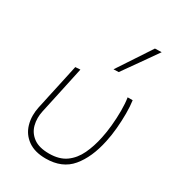

<svg xmlns="http://www.w3.org/2000/svg" viewBox="-191 -906 935 1027"><g transform="rotate(30 276.5 -392.5)"><path d="M250 9Q182 9 140 -21Q98 -51 83.5 -100.5Q75.5 -127.5 75.5 -157Q75.5 -182 81 -208.5Q85.5 -229 89.5 -247Q93.5 -265 97 -282.5Q109.5 -339 120.5 -389.8Q131.5 -440.5 143 -494L173.5 -496Q154 -405.5 137.5 -328.5Q121 -251.5 109.5 -199.5Q105 -178 105 -158Q105 -135.5 110.5 -114.5Q121 -74 155.5 -48.5Q190 -23 252 -23Q316 -23 356 -52Q396 -81 419.2 -130.2Q442.5 -179.5 455 -240Q463 -276.5 467.5 -322.5Q472 -368.5 472 -414Q472 -459.5 466.5 -494H497.5Q502.5 -459.5 502.5 -414.5Q502.5 -369 498.2 -321.8Q494 -274.5 485 -234Q461.5 -122.5 406.5 -56.8Q351.5 9 250 9ZM326 -586Q361 -639 395 -690.5Q429 -742 462.5 -793L503.5 -794Q467 -742 430.8 -690.5Q394.5 -639 357.5 -587Z"/></g></svg>

Font: Heraclito Thin
Style: Italic
Weight: 100
Italic angle: -12°
Designer: Kostas Bartsokas (font) & Cristiano Sobral (main changes)
Foundry: Kostas Bartsokas (font) & Cristiano Sobral (main changes)
Version: Version 1.00;July 8, 2020;FontCreator 13.0.0.2655 64-bit